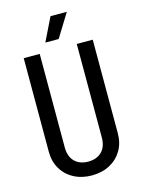

<svg xmlns="http://www.w3.org/2000/svg" viewBox="-133 -965 779 1056"><g transform="rotate(-15 256.5 -437.5)"><path d="M362 -171.2V-705H453V-171.2ZM60 -171.2V-705H151V-171.2ZM453 -172.2Q453 -116.8 428 -74.5Q403 -32.2 358.6 -8.5Q314.2 15.2 255.5 15.2V-63.5Q305.5 -63.5 333.8 -92.2Q362 -121 362 -172.2ZM60 -172.2H151Q151 -121 179.2 -92.2Q207.5 -63.5 257.5 -63.5V15.2Q199.5 15.2 154.8 -8.5Q110 -32.2 85 -74.5Q60 -116.8 60 -172.2ZM273 -757H197L262 -890H355Z"/></g></svg>

Font: Akshar Light
Style: Regular
Weight: 300
Designer: Tall Chai
Foundry: Tall Chai
Version: Version 1.100